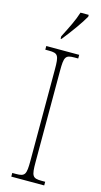

<svg xmlns="http://www.w3.org/2000/svg" viewBox="-141 -972 534 1014"><g transform="rotate(15 126.5 -465.5)"><path d="M99 -784V-771H104C142 -818 191 -886 210 -921V-931H165C151 -886 129 -843 99 -784ZM36 0H216V-20H196C146 -20 140 -31 140 -108V-606C140 -683 146 -694 196 -694H216V-714H36V-694H56C106 -694 112 -683 112 -606V-108C112 -31 106 -20 56 -20H36Z"/></g></svg>

Font: Noto Serif Lao ExtraCondensed Thin
Style: Regular
Weight: 100
Width: 2
Designer: Monotype Design Team
Foundry: Monotype Imaging Inc.
Version: Version 2.003